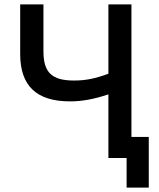

<svg xmlns="http://www.w3.org/2000/svg" viewBox="-20 -720 724 875"><path d="M557 135H658V-96H579V-700H474V-384C414 -362 371 -353 317 -353C217 -353 178 -389 178 -486V-700H72V-474C72 -329 146 -258 299 -258C355 -258 408 -268 474 -290V0H557Z"/></svg>

Font: Fixel Display Medium
Style: Regular
Weight: 500
Designer: AlfaBravo + MacPaw
Foundry: Kyrylo Tkachov, Marchela Mozhyna, Serhii Makarenko, Maria Weinstein, Zakhar Kryvoshyya
Version: Version 1.211